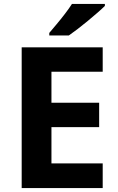

<svg xmlns="http://www.w3.org/2000/svg" viewBox="-20 -954 600 974"><path d="M501 0H90V-714H501V-590H241V-433H483V-309H241V-125H501ZM512 -924Q498 -910 475 -890Q452 -870 425.5 -848Q399 -826 373.5 -806.5Q348 -787 329 -774H230V-787Q246 -806 267.5 -831.5Q289 -857 310 -884.5Q331 -912 345 -934H512Z"/></svg>

Font: Noto Sans Sundanese
Style: Bold
Weight: 700
Version: Version 2.003